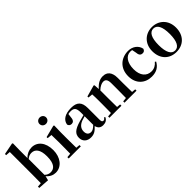

<svg xmlns="http://www.w3.org/2000/svg" viewBox="185 -1954 3104 3104"><g transform="rotate(-45 1737.5 -401.5)"><path d="M403 16C538 16 632 -107 632 -271C632 -451 538 -552 414 -552C353 -552 294 -528 244 -476V-651L247 -810L234 -819L34 -780V-753L112 -747V-235C112 -179 111 -94 110 -36L38 -30V0L226 13L244 -62C289 -9 344 16 403 16ZM247 -451C288 -485 318 -491 350 -491C431 -491 489 -427 489 -273C489 -95 422 -47 348 -47C312 -47 280 -59 247 -90Z M847 -655C889 -655 923 -685 923 -729C923 -770 889 -801 847 -801C805 -801 771 -770 771 -729C771 -685 805 -655 847 -655ZM782 0H988V-30L921 -36C920 -94 919 -180 919 -235V-388L923 -542L910 -550L703 -497V-473L782 -466C784 -418 785 -375 785 -308V-235L783 -37L711 -30V0Z M1487 15C1543 15 1579 -5 1603 -53L1586 -67C1568 -41 1556 -34 1541 -34C1519 -34 1507 -48 1507 -95V-356C1507 -494 1449 -552 1316 -552C1175 -552 1093 -496 1080 -406C1088 -376 1110 -360 1141 -360C1175 -360 1203 -382 1207 -439L1216 -512C1236 -516 1253 -518 1271 -518C1348 -518 1376 -488 1376 -381V-327L1266 -298C1114 -255 1064 -204 1064 -118C1064 -34 1124 16 1208 16C1284 16 1325 -16 1379 -74C1392 -18 1426 15 1487 15ZM1376 -104C1327 -57 1298 -45 1271 -45C1222 -45 1190 -75 1190 -136C1190 -203 1227 -248 1298 -277C1318 -284 1346 -293 1376 -301Z M2056 0H2262V-30L2196 -36C2194 -93 2193 -177 2193 -235V-361C2193 -493 2133 -552 2041 -552C1975 -552 1916 -526 1849 -450L1843 -542L1830 -550L1634 -495V-471L1712 -464C1715 -415 1716 -376 1716 -310V-235C1716 -180 1715 -94 1714 -37L1642 -30V0H1917V-30L1853 -36L1851 -235V-417C1901 -464 1948 -484 1982 -484C2033 -484 2059 -454 2059 -370V-235L2057 -37L1987 -30V0Z M2599 16C2706 16 2771 -24 2819 -108L2801 -121C2763 -74 2715 -48 2656 -48C2545 -48 2473 -132 2473 -278C2473 -429 2542 -518 2636 -518C2650 -518 2663 -517 2676 -513L2691 -437C2695 -376 2723 -356 2760 -356C2790 -356 2810 -370 2819 -402C2803 -488 2723 -552 2620 -552C2464 -552 2331 -450 2331 -260C2331 -83 2449 16 2599 16Z M3163 16C3321 16 3435 -90 3435 -270C3435 -449 3311 -552 3163 -552C3016 -552 2892 -448 2892 -270C2892 -92 3004 16 3163 16ZM3163 -17C3082 -17 3035 -100 3035 -268C3035 -437 3082 -518 3163 -518C3244 -518 3291 -437 3291 -268C3291 -100 3244 -17 3163 -17Z"/></g></svg>

Font: Source Han Serif CN
Style: Bold
Weight: 700
Designer: Ryoko NISHIZUKA 西塚涼子 (kana & ideographs); Frank Grießhammer (Latin, Greek & Cyrillic); Wenlong ZHANG 张文龙 (bopomofo); San
Foundry: Adobe
Version: Version 2.003;hotconv 1.1.1;makeotfexe 2.6.0